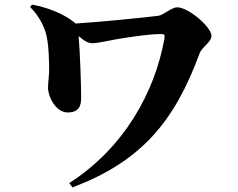

<svg xmlns="http://www.w3.org/2000/svg" viewBox="-20 -757 1040 840"><path d="M120 -737 112 -726C150 -689 177 -637 185 -594C194 -547 194 -497 195 -463C196 -429 190 -396 190 -374C190 -334 224 -265 276 -265C326 -265 335 -295 335 -329C335 -387 330 -532 324 -599C349 -578 364 -568 385 -568C412 -568 469 -583 524 -591C579 -599 637 -608 685 -608C700 -608 702 -605 699 -586C657 -354 524 -111 283 44L297 63C595 -50 742 -221 853 -523C864 -553 905 -571 905 -601C905 -638 805 -725 755 -725C731 -725 695 -691 673 -688C629 -682 412 -660 310 -654L307 -658C256 -698 192 -723 120 -737Z"/></svg>

Font: Source Han Serif KR Heavy
Style: Regular
Weight: 900
Designer: Ryoko NISHIZUKA 西塚涼子 (kana & ideographs); Frank Grießhammer (Latin, Greek & Cyrillic); Wenlong ZHANG 张文龙 (bopomofo); San
Foundry: Adobe
Version: Version 2.001;hotconv 1.1.0;makeotfexe 2.6.0